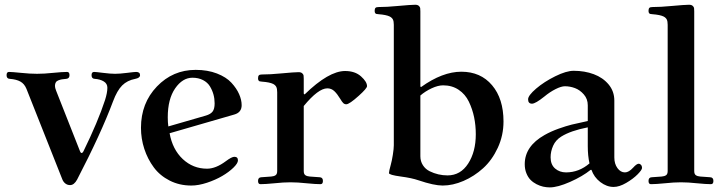

<svg xmlns="http://www.w3.org/2000/svg" viewBox="-20 -773 3059 812"><path d="M7.8 -455.1Q7.8 -468.8 18.1 -468.8Q29.8 -468.8 69.8 -464.8Q106.4 -460.9 136.7 -460.9Q167 -460.9 203.6 -464.8Q243.7 -468.8 263.7 -468.8Q273.9 -468.8 273.9 -455.1Q273.9 -440.9 260.3 -439.5Q248.5 -438.5 242.2 -437.5Q235.8 -436.5 227.8 -433.6Q219.7 -430.7 216.1 -424.8Q212.4 -418.9 212.4 -409.7Q212.4 -401.9 217.3 -389.6L318.8 -132.3Q321.3 -126 325.2 -126Q329.1 -126 332.5 -132.3Q394.5 -258.8 424.3 -350.1Q434.1 -381.3 434.1 -401.9Q434.1 -419.4 418.7 -428.7Q403.3 -438 380.9 -439.5Q367.2 -439.9 367.2 -455.1Q367.2 -468.8 377.9 -468.8Q385.3 -468.8 416.5 -464.8Q447.3 -460.9 466.8 -460.9Q486.3 -460.9 517.1 -464.8Q548.3 -468.8 555.7 -468.8Q572.3 -468.8 572.3 -455.1Q572.3 -443.4 552.2 -439.5Q518.1 -433.1 496.6 -411.6Q475.1 -390.1 458 -344.2Q406.7 -207 306.2 -13.7Q293.5 9.8 276.4 9.8Q265.1 9.8 256.6 3.2Q248 -3.4 243.7 -14.2L91.8 -397.5Q83 -418.9 65.9 -428.2Q48.8 -437.5 21.5 -439.5Q7.8 -439.9 7.8 -455.1Z M576.2 -232.4Q576.2 -336.9 643.6 -407.2Q710.9 -477.5 807.6 -477.5Q857.9 -477.5 897.5 -462.2Q937 -446.8 958.7 -423.1Q980.5 -399.4 991.2 -375Q1002 -350.6 1002 -328.1Q1002 -297.4 970.7 -288.6L697.3 -209.5Q709.5 -141.1 752.9 -100.3Q796.4 -59.6 855.5 -59.6Q892.6 -59.6 935.1 -91.3Q960 -109.9 971.2 -109.9Q986.3 -109.9 986.3 -94.7Q986.3 -82.5 967.3 -64Q948.2 -45.4 919.9 -28.8Q891.6 -12.2 855.5 -0.2Q819.3 11.7 789.1 11.7Q738.8 11.7 697.5 -9.3Q656.2 -30.3 630.4 -65.2Q604.5 -100.1 590.3 -143.3Q576.2 -186.5 576.2 -232.4ZM689.5 -276.9Q689.5 -254.9 691.9 -238.3L850.6 -284.2Q870.6 -290 879.2 -301.3Q887.7 -312.5 887.7 -335.9Q887.7 -355.5 882.8 -373.3Q877.9 -391.1 867.9 -407.7Q857.9 -424.3 838.6 -434.3Q819.3 -444.3 793.9 -444.3Q752 -444.3 720.7 -399.2Q689.5 -354 689.5 -276.9Z M1071.3 -7.8Q1071.3 -22.9 1085 -23.4L1127 -26.4Q1138.7 -27.3 1145.5 -32Q1152.3 -36.6 1152.3 -49.8V-382.8Q1152.3 -397.9 1148.4 -405.5Q1144.5 -413.1 1135.3 -418Q1120.6 -425.3 1087.9 -427.7Q1081.1 -428.2 1078.4 -429Q1075.7 -429.7 1073.5 -432.6Q1071.3 -435.5 1071.3 -441.9Q1071.3 -450.7 1074.7 -454.3Q1078.1 -458 1087.4 -458Q1122.6 -458 1167.5 -462.4Q1225.6 -467.8 1242.7 -467.8Q1252.9 -467.8 1258.1 -463.1Q1263.2 -458.5 1263.9 -453.6Q1264.6 -448.7 1264.6 -439.9V-377L1268.1 -373.5Q1370.1 -472.7 1439.5 -472.7Q1481.4 -472.7 1506.8 -450Q1532.2 -427.2 1532.2 -408.7Q1532.2 -399.4 1497.6 -368.2Q1457.5 -332 1444.3 -332Q1437 -332 1431.6 -337.2Q1426.3 -342.3 1418.9 -355Q1406.2 -376 1393.8 -387.7Q1381.3 -399.4 1364.3 -399.4Q1326.2 -399.4 1264.6 -324.7V-49.8Q1264.6 -36.6 1271.5 -32Q1278.3 -27.3 1290 -26.4L1332 -23.4Q1345.7 -22.9 1345.7 -7.8Q1345.7 5.9 1335.4 5.9Q1315.4 5.9 1275.4 2Q1238.8 -2 1208.5 -2Q1178.2 -2 1141.6 2Q1101.6 5.9 1081.5 5.9Q1071.3 5.9 1071.3 -7.8Z M1564.5 -727.1Q1564.5 -735.8 1567.9 -739.5Q1571.3 -743.2 1580.6 -743.2Q1615.7 -743.2 1660.6 -747.6Q1718.8 -752.9 1735.8 -752.9Q1746.1 -752.9 1751.2 -748.3Q1756.3 -743.7 1757.1 -738.8Q1757.8 -733.9 1757.8 -725.1V-407.2L1760.7 -404.8Q1851.1 -469.7 1931.2 -469.7Q2012.7 -469.7 2061 -412.6Q2109.4 -355.5 2109.4 -259.3Q2109.4 -200.2 2085.2 -147.9Q2061 -95.7 2023.2 -61.5Q1985.4 -27.3 1940.2 -7.8Q1895 11.7 1852.1 11.7Q1815.4 11.7 1750.5 -10.3Q1720.7 -20.5 1675.3 -26.4Q1625 -33.2 1625 -41Q1625 -48.8 1632.8 -76.7Q1637.2 -92.3 1641.4 -118.4Q1645.5 -144.5 1645.5 -158.7V-668Q1645.5 -683.1 1641.6 -690.7Q1637.7 -698.2 1628.4 -703.1Q1613.8 -710.4 1581.1 -712.9Q1574.2 -713.4 1571.5 -714.1Q1568.8 -714.8 1566.7 -717.8Q1564.5 -720.7 1564.5 -727.1ZM1757.8 -112.3Q1757.8 -90.8 1768.6 -74.2Q1779.3 -57.6 1797.1 -48.8Q1814.9 -40 1834 -35.6Q1853 -31.2 1872.6 -31.2Q1927.7 -31.2 1960 -81.3Q1992.2 -131.3 1992.2 -205.1Q1992.2 -242.7 1985.1 -277.1Q1978 -311.5 1962.9 -343Q1947.8 -374.5 1919.7 -393.3Q1891.6 -412.1 1854 -412.1Q1832.5 -412.1 1805.7 -399.7Q1778.8 -387.2 1757.8 -369.1Z M2199.2 -78.6Q2199.2 -154.8 2283.2 -202.1Q2310.1 -217.3 2342.3 -228.8Q2374.5 -240.2 2398.2 -246.1Q2421.9 -252 2465.8 -261.2V-327.6Q2465.8 -354.5 2449.2 -373.5Q2432.6 -392.6 2411.6 -400.4Q2390.6 -408.2 2369.1 -408.2Q2353.5 -408.2 2329.3 -396Q2305.2 -383.8 2282.2 -364.7Q2244.6 -334.5 2230 -334.5Q2213.4 -334.5 2213.4 -353Q2213.4 -369.1 2247.3 -398.2Q2281.2 -427.2 2328.1 -450.4Q2375 -473.6 2406.2 -473.6Q2452.6 -473.6 2491.2 -459.2Q2529.8 -444.8 2554 -415.8Q2578.1 -386.7 2578.1 -347.7V-106.9Q2578.1 -80.1 2591.3 -62Q2604.5 -43.9 2623 -43.9Q2639.2 -43.9 2657.7 -64Q2672.4 -80.6 2681.6 -80.6Q2686.5 -80.6 2690.9 -75.7Q2695.3 -70.8 2695.3 -63Q2695.3 -54.7 2676.5 -35.6Q2657.7 -16.6 2628.4 0.5Q2599.1 17.6 2575.2 17.6Q2545.9 17.6 2519 -2.9Q2492.2 -23.4 2481.4 -54.7H2478Q2443.4 -26.9 2390.9 -3.7Q2338.4 19.5 2305.2 19.5Q2291 19.5 2277.1 16.4Q2263.2 13.2 2248.8 5.9Q2234.4 -1.5 2223.6 -12.5Q2212.9 -23.4 2206.1 -40.5Q2199.2 -57.6 2199.2 -78.6ZM2308.6 -107.9Q2308.6 -76.7 2327.6 -60.3Q2346.7 -43.9 2374 -43.9Q2428.7 -43.9 2473.1 -82Q2465.8 -113.8 2465.8 -154.8V-234.4Q2393.1 -220.2 2353.5 -195.3Q2330.1 -180.7 2319.3 -156.7Q2308.6 -132.8 2308.6 -107.9Z M2722.7 -7.8Q2722.7 -22.9 2736.3 -23.4L2778.3 -26.4Q2790 -27.3 2796.9 -32Q2803.7 -36.6 2803.7 -49.8V-668Q2803.7 -683.1 2799.8 -690.7Q2795.9 -698.2 2786.6 -703.1Q2772 -710.4 2739.3 -712.9Q2732.4 -713.4 2729.7 -714.1Q2727.1 -714.8 2724.9 -717.8Q2722.7 -720.7 2722.7 -727.1Q2722.7 -735.8 2726.1 -739.5Q2729.5 -743.2 2738.8 -743.2Q2773.9 -743.2 2818.8 -747.6Q2877 -752.9 2894 -752.9Q2904.3 -752.9 2909.4 -748.3Q2914.6 -743.7 2915.3 -738.8Q2916 -733.9 2916 -725.1V-49.8Q2916 -36.6 2922.9 -32Q2929.7 -27.3 2941.4 -26.4L2983.4 -23.4Q2997.1 -22.9 2997.1 -7.8Q2997.1 5.9 2986.8 5.9Q2966.8 5.9 2926.8 2Q2890.1 -2 2859.9 -2Q2829.6 -2 2793 2Q2752.9 5.9 2732.9 5.9Q2722.7 5.9 2722.7 -7.8Z"/></svg>

Font: Monomachus
Style: Medium
Weight: 500
Designer: Alexey Kryukov
Version: Version 1.0